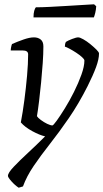

<svg xmlns="http://www.w3.org/2000/svg" viewBox="-20 -674 481 894"><path d="M67 200Q50 189 33.5 170.5Q17 152 17 145Q17 131 44 102.5Q71 74 111 37Q151 0 190 -39Q164 -45 130 -63.5Q96 -82 77 -104Q86 -151 93.5 -208Q101 -265 106 -321.5Q111 -378 111 -421Q111 -439 86 -439H30Q30 -446 32 -455.5Q34 -465 36 -469Q61 -480 89.5 -490Q118 -500 138 -500Q157 -500 169.5 -490Q182 -480 182 -458Q182 -424 179 -380.5Q176 -337 171.5 -291Q167 -245 162 -203.5Q157 -162 152 -133Q156 -126 170 -115.5Q184 -105 199.5 -97.5Q215 -90 224 -90Q228 -90 244 -112Q260 -134 282 -169.5Q304 -205 324.5 -246Q345 -287 359 -326Q373 -365 373 -392Q373 -398 362 -408Q351 -418 335 -428.5Q319 -439 304 -447Q289 -455 282 -457Q282 -470 287 -479Q296 -485 315.5 -492.5Q335 -500 344 -500Q352 -500 368 -491Q384 -482 400.5 -468.5Q417 -455 429 -443Q441 -431 441 -425Q441 -399 427.5 -362Q414 -325 388 -273Q346 -190 300.5 -124Q255 -58 212.5 -4Q170 50 137 98.5Q104 147 87 194ZM136 -593Q136 -612 139.5 -624Q143 -636 147 -640Q174 -640 213 -642Q252 -644 292.5 -646.5Q333 -649 366.5 -651Q400 -653 418 -654L428 -645Q427 -628 423.5 -614Q420 -600 417 -593Z"/></svg>

Font: Texturina 72pt 72pt Light
Style: Italic
Weight: 300
Italic angle: -11°
Designer: Guillermo Torres Carreño
Foundry: Omnibus-Type
Version: Version 1.002; ttfautohint (v1.8.3)